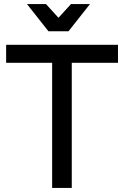

<svg xmlns="http://www.w3.org/2000/svg" viewBox="-20 -919 607 939"><path d="M10 -700H557V-612H331V0H235V-612H10ZM327 -899H420L315 -766H217L112 -899H205L266 -832Z"/></svg>

Font: Gontserrat
Style: Regular
Weight: 400
Designer: Julieta Ulanovsky
Foundry: Julieta Ulanovsky
Version: Version 6.001